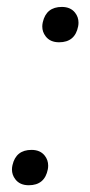

<svg xmlns="http://www.w3.org/2000/svg" viewBox="-20 -525 261 554"><path d="M150.5 -403Q124.5 -403 111.5 -420.5Q102 -433 102 -448.5Q102 -454.5 103.5 -461Q113.5 -505 158.5 -505Q183.5 -505 196.5 -488.5Q206.5 -476 206.5 -459.5Q206.5 -454.5 205.5 -449Q196.5 -403 150.5 -403ZM63 9.5Q37 9.5 24 -8Q14.5 -20.5 14.5 -36Q14.5 -42 16 -48.5Q26 -92.5 71 -92.5Q96 -92.5 109 -76Q119 -63.5 119 -47Q119 -42 118 -36.5Q109 9.5 63 9.5Z"/></svg>

Font: Heraclito ExtraLight
Style: Italic
Weight: 200
Italic angle: -12°
Designer: Kostas Bartsokas (font) & Cristiano Sobral (main changes)
Foundry: Kostas Bartsokas (font) & Cristiano Sobral (main changes)
Version: Version 1.00;July 8, 2020;FontCreator 13.0.0.2655 64-bit